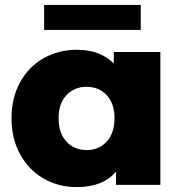

<svg xmlns="http://www.w3.org/2000/svg" viewBox="-20 -754 735 783"><path d="M634 -542V0H453V-54Q400 9 293 9Q219 9 158.5 -25.5Q98 -60 62.5 -124Q27 -188 27 -272Q27 -356 62.5 -419.5Q98 -483 158.5 -517Q219 -551 293 -551Q389 -551 444 -495V-542ZM447 -272Q447 -332 415 -366Q383 -400 333 -400Q283 -400 251 -366Q219 -332 219 -272Q219 -211 251 -176.5Q283 -142 333 -142Q383 -142 415 -176.5Q447 -211 447 -272ZM160 -734H554V-632H160Z"/></svg>

Font: Montserrat Alternates ExtraBold
Style: Regular
Weight: 800
Designer: Julieta Ulanovsky
Foundry: Julieta Ulanovsky
Version: Version 7.200